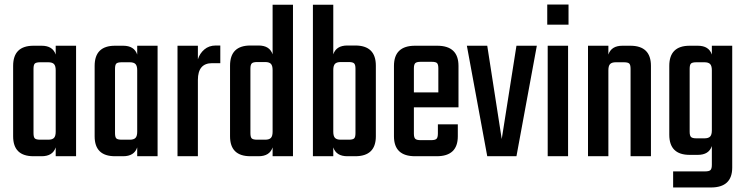

<svg xmlns="http://www.w3.org/2000/svg" viewBox="-20 -690 3298 848"><path d="M226 -488H316V0H226V-39Q213 0 164 0H128Q38 0 38 -88V-399Q38 -488 128 -488H164Q213 -488 226 -449ZM158 -73H193Q211 -73 218.5 -81Q226 -89 226 -108V-380Q226 -399 218.5 -407Q211 -415 193 -415H158Q140 -415 134 -409.5Q128 -404 128 -386V-102Q128 -84 134 -78.5Q140 -73 158 -73Z M586 -488H676V0H586V-39Q573 0 524 0H488Q398 0 398 -88V-399Q398 -488 488 -488H524Q573 -488 586 -449ZM518 -73H553Q571 -73 578.5 -81Q586 -89 586 -108V-380Q586 -399 578.5 -407Q571 -415 553 -415H518Q500 -415 494 -409.5Q488 -404 488 -386V-102Q488 -84 494 -78.5Q500 -73 518 -73Z M933 -489H953V-411H917Q854 -411 854 -337V0H764V-488H854V-428Q862 -454 882.5 -471.5Q903 -489 933 -489Z M1184 -669H1274V0H1184V-39Q1171 0 1122 0H1086Q996 0 996 -88V-400Q996 -489 1086 -489H1122Q1171 -489 1184 -450ZM1116 -73H1151Q1169 -73 1176.5 -81Q1184 -89 1184 -108V-381Q1184 -400 1176.5 -408Q1169 -416 1151 -416H1116Q1098 -416 1092 -410Q1086 -404 1086 -387V-102Q1086 -84 1092 -78.5Q1098 -73 1116 -73Z M1514 -489H1549Q1640 -489 1640 -400V-88Q1640 0 1549 0H1514Q1465 0 1452 -39V0H1362V-669H1452V-450Q1465 -489 1514 -489ZM1550 -102V-387Q1550 -404 1544 -410Q1538 -416 1520 -416H1485Q1467 -416 1459.5 -408Q1452 -400 1452 -381V-108Q1452 -89 1459.5 -81Q1467 -73 1485 -73H1520Q1538 -73 1544 -78.5Q1550 -84 1550 -102Z M1813 -488H1911Q2005 -488 2005 -399V-216H1808V-100Q1808 -83 1814 -77Q1820 -71 1838 -71H1884Q1902 -71 1908 -77Q1914 -83 1914 -101V-141H2002V-88Q2002 0 1909 0H1813Q1720 0 1720 -88V-399Q1720 -488 1813 -488ZM1808 -282H1916V-388Q1916 -405 1910.5 -411Q1905 -417 1887 -417H1838Q1820 -417 1814 -411Q1808 -405 1808 -388Z M2132 -488 2196 -76 2261 -488H2351L2261 0H2132L2042 -488Z M2397 -581V-670H2491V-581ZM2489 0H2399V-488H2489Z M2729 -488H2764Q2855 -488 2855 -399V0H2765V-386Q2765 -404 2759 -409.5Q2753 -415 2735 -415H2700Q2682 -415 2674.5 -407Q2667 -399 2667 -380V0H2577V-488H2667V-449Q2680 -488 2729 -488Z M3124 -488H3214V50Q3214 138 3120 138H2953V67H3094Q3112 67 3118 61Q3124 55 3124 38V-45Q3111 -6 3062 -6H3026Q2936 -6 2936 -95V-399Q2936 -488 3026 -488H3062Q3111 -488 3124 -449ZM3056 -79H3091Q3109 -79 3116.5 -87Q3124 -95 3124 -114V-380Q3124 -399 3116.5 -407Q3109 -415 3091 -415H3056Q3038 -415 3032 -409.5Q3026 -404 3026 -386V-108Q3026 -91 3032 -85Q3038 -79 3056 -79Z"/></svg>

Font: Teko Regular
Style: Regular
Weight: 400
Designer: Manushi Parikh, Jonny Pinhorn
Foundry: Indian Type Foundry
Version: Version 1.105;PS 1.0;hotconv 1.0.78;makeotf.lib2.5.61930; tt